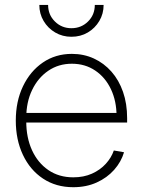

<svg xmlns="http://www.w3.org/2000/svg" viewBox="-20 -759 585 789"><path d="M281.2 10.3Q210 10.3 156.7 -25.1Q103.5 -60.5 74.2 -122.6Q44.9 -184.6 44.9 -263.2Q44.9 -342.8 74.5 -404.5Q104 -466.3 156 -502Q208 -537.6 275.4 -537.6Q324.2 -537.6 365.7 -518.6Q407.2 -499.5 438 -464.6Q468.8 -429.7 485.6 -381.3Q502.4 -333 502.4 -273.4V-255.4H69.3V-294.9H478L459 -281.7Q459 -343.8 435.8 -392.6Q412.6 -441.4 371.1 -469.2Q329.6 -497.1 275.4 -497.1Q220.7 -497.1 178.5 -468.3Q136.2 -439.5 112.1 -389.4Q87.9 -339.4 87.9 -274.9V-259.8Q87.9 -193.4 111.6 -141.6Q135.3 -89.8 178.7 -60.1Q222.2 -30.3 281.2 -30.3Q324.2 -30.3 357.9 -45.4Q391.6 -60.5 414.6 -85.7Q437.5 -110.8 447.8 -140.6L489.7 -133.3Q478 -93.8 449 -61Q419.9 -28.3 377.2 -9Q334.5 10.3 281.2 10.3ZM273.4 -607.9Q236.8 -607.9 206.8 -625.5Q176.8 -643.1 159.2 -672.9Q141.6 -702.6 141.6 -738.8H177.7Q177.7 -698.2 205.6 -670.7Q233.4 -643.1 273.4 -643.1Q314 -643.1 341.8 -670.7Q369.6 -698.2 369.6 -738.8H405.8Q405.8 -702.6 388.2 -672.9Q370.6 -643.1 340.8 -625.5Q311 -607.9 273.4 -607.9Z"/></svg>

Font: Inter 24pt ExtraLight
Style: Regular
Weight: 250
Designer: Rasmus Andersson
Foundry: rsms
Version: Version 4.001;git-66647c0bb